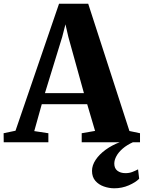

<svg xmlns="http://www.w3.org/2000/svg" viewBox="-52 -766 774 1034"><path d="M31.5 -62 266 -746H423L645 -60.5L702 -48.5V0H388V-48.5L460 -61L417.5 -205H173L132.5 -60L208.5 -48.5V0H-32L-32.5 -48.5ZM400 -264.5 316 -567.5 300.5 -635 283 -567 190 -264.5ZM563.5 248Q535 248 507.2 238.2Q479.5 228.5 461.5 207.8Q443.5 187 443.5 154Q443.5 124.5 463 95Q482.5 65.5 516.8 40.5Q551 15.5 595.5 -1L623 -5L666 -1Q631.5 14.5 608.8 34.2Q586 54 574.8 75Q563.5 96 563.5 115Q563.5 140.5 580.2 153.5Q597 166.5 624 166.5Q644 166.5 660.2 160.2Q676.5 154 691.5 146L697.5 196.5Q678.5 216 641.8 232Q605 248 563.5 248Z"/></svg>

Font: Merriweather 60pt ExtraBold
Style: Regular
Weight: 800
Version: Version 2.100